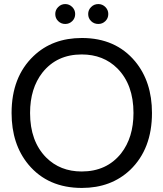

<svg xmlns="http://www.w3.org/2000/svg" viewBox="-20 -914 804 945"><path d="M383 -727Q549 -727 645 -612Q728 -512 728 -358Q728 -181 621 -78Q527 11 383 11Q216 11 120 -104Q37 -204 37 -358Q37 -535 145 -638Q238 -727 383 -727ZM382 -646Q260 -646 189 -557Q128 -479 128 -358Q128 -219 207 -139Q276 -70 382 -70Q505 -70 576 -159Q637 -237 637 -358Q637 -497 558 -577Q489 -646 382 -646ZM301 -894Q321 -894 335.5 -879.5Q350 -865 350 -845Q350 -824 335.5 -810Q321 -796 301 -796Q281 -796 266.5 -810Q252 -824 252 -845Q252 -865 266.5 -879.5Q281 -894 301 -894ZM464 -894Q484 -894 498.5 -879.5Q513 -865 513 -845Q513 -824 498.5 -810Q484 -796 464 -796Q443 -796 428.5 -810Q414 -824 414 -845Q414 -865 428.5 -879.5Q443 -894 464 -894Z"/></svg>

Font: Almarai
Style: Regular
Weight: 400
Designer: Boutros International 2019
Foundry: Created by Boutros International 2019
Version: Version 1.10